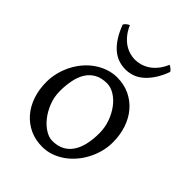

<svg xmlns="http://www.w3.org/2000/svg" viewBox="-202 -789 908 908"><g transform="rotate(45 251.5 -335.5)"><path d="M388.2 -222.2Q388.2 -260.7 375.5 -295.7Q362.8 -330.6 342.8 -357.2Q322.8 -383.8 297.4 -399.4Q272 -415 247.1 -415Q210 -415 184.6 -400.9Q159.2 -386.7 143.8 -362.1Q128.4 -337.4 121.6 -303.7Q114.7 -270 114.7 -231Q114.7 -192.4 128.4 -157.5Q142.1 -122.6 162.8 -96.2Q183.6 -69.8 208.5 -54.4Q233.4 -39.1 255.9 -39.1Q290.5 -39.1 315.4 -52Q340.3 -64.9 356.4 -88.9Q372.6 -112.8 380.4 -146.5Q388.2 -180.2 388.2 -222.2ZM463.9 -236.8Q463.9 -204.1 455.6 -172.9Q447.3 -141.6 432.6 -113.8Q418 -85.9 397.5 -62.3Q377 -38.6 352.3 -21.5Q327.6 -4.4 299.8 5.1Q272 14.6 242.2 14.6Q195.8 14.6 158.4 -2.9Q121.1 -20.5 94.5 -51.3Q67.9 -82 53.5 -124.5Q39.1 -167 39.1 -216.8Q39.1 -249 47.1 -280.3Q55.2 -311.5 69.6 -339.6Q84 -367.7 104.2 -391.4Q124.5 -415 149.2 -432.1Q173.8 -449.2 202.4 -459Q231 -468.8 261.2 -468.8Q307.1 -468.8 344.5 -451.2Q381.8 -433.6 408.4 -402.6Q435.1 -371.6 449.5 -329.1Q463.9 -286.6 463.9 -236.8ZM419.9 -664.1Q405.3 -624.5 387 -597.7Q368.7 -570.8 348.4 -554Q328.1 -537.1 306.2 -529.8Q284.2 -522.5 262.2 -522.5Q238.3 -522.5 215.8 -529.8Q193.4 -537.1 173.1 -554Q152.8 -570.8 135 -597.7Q117.2 -624.5 102.5 -664.1Q108.4 -672.9 114.3 -677.5Q120.1 -682.1 128.4 -686Q140.6 -658.2 156.5 -639.2Q172.4 -620.1 189.9 -608.6Q207.5 -597.2 225.8 -592Q244.1 -586.9 260.3 -586.9Q277.3 -586.9 296.1 -592Q314.9 -597.2 332.8 -608.6Q350.6 -620.1 366.5 -639.2Q382.3 -658.2 394 -686Q402.3 -682.1 408.2 -677.5Q414.1 -672.9 419.9 -664.1Z"/></g></svg>

Font: Noto Serif Devanagari
Style: Regular
Weight: 400
Designer: Monotype Design Team
Foundry: Monotype Imaging Inc.
Version: Version 1.01